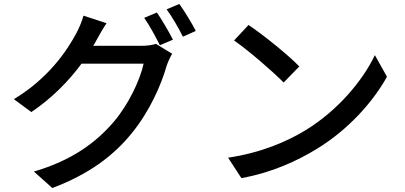

<svg xmlns="http://www.w3.org/2000/svg" viewBox="-20 -871 2040 968"><path d="M450 -640C456 -649 460 -657 465 -666C476 -686 497 -724 517 -754L401 -792C393 -763 376 -723 364 -702C317 -614 224 -476 50 -371L138 -306C242 -376 328 -464 391 -550H704C686 -466 626 -341 552 -255C463 -152 344 -63 151 -6L244 77C431 6 552 -86 644 -199C734 -309 793 -443 820 -539C827 -559 838 -584 848 -600L766 -650C747 -643 719 -640 691 -640ZM707 -781C734 -743 766 -683 786 -643L852 -671C832 -710 796 -772 771 -808ZM820 -824C848 -786 881 -729 902 -686L967 -715C949 -751 911 -814 884 -851Z M1233 -745 1160 -667C1234 -616 1358 -508 1410 -455L1489 -536C1433 -594 1304 -698 1233 -745ZM1130 -76 1197 27C1352 -1 1479 -60 1580 -122C1736 -218 1859 -355 1931 -484L1870 -593C1809 -465 1684 -315 1523 -216C1427 -157 1297 -101 1130 -76Z"/></svg>

Font: Source Han Sans KR Medium
Style: Regular
Weight: 500
Designer: Ryoko NISHIZUKA (kana & ideographs); Paul D. Hunt (Latin, Greek & Cyrillic); Wenlong ZHANG (bopomofo); Sandoll Communica
Foundry: Adobe Systems Incorporated
Version: Version 1.001;PS 1.001;hotconv 1.0.78;makeotf.lib2.5.61930